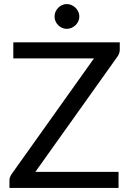

<svg xmlns="http://www.w3.org/2000/svg" viewBox="-20 -925 642 945"><path d="M569.5 -680.5Q569.5 -664 559.5 -648.5L154 -79H563.5V0H26.5V-38Q26.5 -46 29.2 -53Q32 -60 36 -66.5L442.5 -637.5H45.5V-716.5H569.5ZM370.5 -843.5Q370.5 -831.5 365.5 -820.5Q360.5 -809.5 352 -801.2Q343.5 -793 332.2 -788Q321 -783 308.5 -783Q296.5 -783 285.5 -788Q274.5 -793 266.2 -801.2Q258 -809.5 253.2 -820.5Q248.5 -831.5 248.5 -843.5Q248.5 -856 253.2 -867Q258 -878 266.2 -886.5Q274.5 -895 285.5 -900Q296.5 -905 308.5 -905Q321 -905 332.2 -900Q343.5 -895 352 -886.5Q360.5 -878 365.5 -867Q370.5 -856 370.5 -843.5Z"/></svg>

Font: Lato 2
Style: Regular
Weight: 400
Designer: Lukasz Dziedzic with Adam Twardoch and Botio Nikoltchev
Foundry: tyPoland Lukasz Dziedzic
Version: Version 2.015; 2015-08-06; http://www.latofonts.com/